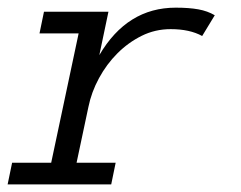

<svg xmlns="http://www.w3.org/2000/svg" viewBox="-68 -486 634 506"><path d="M464.8 -391.1Q432.1 -409.2 381.8 -409.2Q340.8 -409.2 305.4 -391.6Q270 -374 241.5 -345.5Q212.9 -316.9 192.9 -280Q172.9 -243.2 165 -204.1L133.8 -57.1H236.8L225.1 0H-47.9L-36.1 -57.1H66.9L139.2 -397.9H36.1L47.9 -455.1H217.8L193.8 -340.8Q267.1 -465.8 395 -465.8Q430.2 -465.8 454.6 -461.4Q479 -457 498 -445.8Z"/></svg>

Font: Anonymous Pro
Style: Italic
Weight: 400
Italic angle: -12°
Monospace: yes
Designer: Mark Simonson
Version: Version 1.003